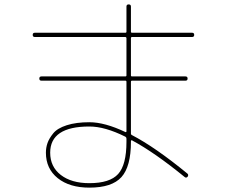

<svg xmlns="http://www.w3.org/2000/svg" viewBox="-20 -820 1040 880"><path d="M559.6 -169.9V-184.6Q559.6 -190.4 554.7 -193.4Q460.9 -240.2 389.6 -240.2Q210 -240.2 210 -120.1Q210 -55.7 258.8 -18.1Q307.6 19.5 389.6 19.5Q483.4 19.5 521.5 -22.5Q559.6 -64.5 559.6 -169.9ZM139.6 -650.4Q129.9 -650.4 129.9 -660.2Q129.9 -669.9 139.6 -669.9H554.7Q559.6 -669.9 559.6 -674.8V-790Q559.6 -799.8 569.8 -799.8Q580.1 -799.8 580.1 -790V-674.8Q580.1 -669.9 585 -669.9H860.4Q870.1 -669.9 870.1 -660.2Q870.1 -650.4 860.4 -650.4H585Q580.1 -650.4 580.1 -644.5V-474.6Q580.1 -469.7 585 -469.7H830.1Q839.8 -469.7 839.8 -460Q839.8 -450.2 830.1 -450.2H585Q580.1 -450.2 580.1 -445.3V-207Q580.1 -203.1 584 -201.2Q691.4 -145.5 838.9 -24.4Q845.7 -18.6 839.8 -9.8Q833 -2.9 826.2 -8.8Q688.5 -121.1 585 -176.8Q584 -177.7 582 -176.8Q580.1 -175.8 580.1 -174.8V-169.9Q580.1 -56.6 536.6 -8.3Q493.2 40 389.6 40Q298.8 40 244.6 -3.4Q190.4 -46.9 190.4 -120.1Q190.4 -143.6 197.8 -164.6Q205.1 -185.5 224.1 -209Q243.2 -232.4 286.1 -246.1Q329.1 -259.8 389.6 -259.8Q460 -259.8 554.7 -214.8Q555.7 -213.9 557.6 -214.8Q559.6 -215.8 559.6 -217.8V-445.3Q559.6 -450.2 554.7 -450.2H169.9Q160.2 -450.2 160.2 -460Q160.2 -469.7 169.9 -469.7H554.7Q559.6 -469.7 559.6 -474.6V-644.5Q559.6 -649.4 554.7 -650.4Z"/></svg>

Font: Rounded Mgen+ 1mn thin
Style: Regular
Weight: 100
Designer: [Source Han Sans]
Ryoko NISHIZUKA  (kana & ideographs); Paul D. Hunt (Latin, Greek & Cyrillic); Wenlong ZHANG  (bopomofo
Version: Version 1.059.20150602